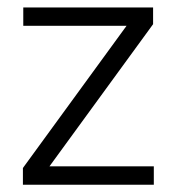

<svg xmlns="http://www.w3.org/2000/svg" viewBox="-20 -508 486 528"><path d="M403 -50.5V0H43V-46L328 -437H44V-487.5H401V-441.5L116 -50.5Z"/></svg>

Font: Anek Latin Medium Light
Style: Regular
Weight: 300
Version: Version 1.003